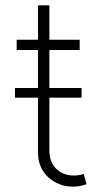

<svg xmlns="http://www.w3.org/2000/svg" viewBox="-20 -696 384 725"><path d="M36.6 -327.1V-363.8H288.1V-327.1ZM123.5 -675.8H166.5V-128.9Q166.5 -83 192.9 -58.1Q219.2 -33.2 259.3 -33.2Q268.6 -33.2 277.6 -34.7Q286.6 -36.1 296.4 -39.1L306.6 -0.5Q295.4 3.9 283 6.3Q270.5 8.8 256.3 8.8Q201.2 8.8 162.4 -26.6Q123.5 -62 123.5 -121.6ZM280.8 -545.9V-507.3H43V-545.9Z"/></svg>

Font: Inter Tight ExtraLight
Style: Regular
Weight: 250
Designer: Rasmus Andersson
Foundry: rsms
Version: Version 3.004